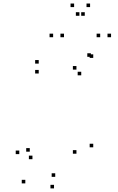

<svg xmlns="http://www.w3.org/2000/svg" viewBox="-20 -836 660 1077"><path d="M503 -9.7V-29.7H483V-9.7ZM503 -511.2V-531.2H483V-511.2ZM489.7 -517.2V-537.2H469.7V-517.2ZM197.2 -479.2V-499.2H177.2V-479.2ZM197.2 -423.7V-443.7H177.2V-423.7ZM435.7 -413.5V-433.5H415.7V-413.5ZM408.8 -445.5V-465.5H388.8V-445.5ZM408.8 26.2V6.2H388.8V26.2ZM289.8 156V136H269.8V156ZM162 57V37H142V57ZM147 14.8V-5.2H127V14.8ZM88.2 28.5V8.5H68.2V28.5ZM122 192.7V172.7H102V192.7ZM283 220.8V200.8H263V220.8ZM339 -627.2V-647.2H319V-627.2ZM455.5 -747.5V-767.5H435.5V-747.5ZM425.5 -747.5V-767.5H405.5V-747.5ZM542 -627.2V-647.2H522V-627.2ZM603 -627.2V-647.2H583V-627.2ZM485.3 -796.2V-816.2H465.3V-796.2ZM395.7 -796.2V-816.2H375.7V-796.2ZM278 -627.2V-647.2H258V-627.2Z"/></svg>

Font: Monaspace Xenon Dots Var
Style: Regular
Weight: 400
Designer: Riley Cran and the Lettermatic Team
Version: Version 1.100 (Monaspace Xenon Dots)